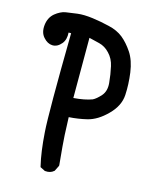

<svg xmlns="http://www.w3.org/2000/svg" viewBox="-117 -859 734 933"><g transform="rotate(15 250.0 -392.5)"><path d="M198.7 -2.9 179.2 -12.7 175.3 -14.6 174.3 -19Q158.2 -85.4 151.4 -184.6Q144.5 -281.7 150.4 -681.6H137.7Q140.1 -646 122.6 -625Q102.1 -600.6 76.7 -601.6Q52.2 -602.5 31.7 -626Q11.2 -648.9 15.6 -687.5Q20 -725.6 46.4 -747.6Q52.7 -752.9 59.3 -757.1Q65.9 -761.2 72.5 -764.6Q79.1 -768.1 85.9 -770.3Q92.8 -772.5 100.1 -773.4Q125.5 -777.3 155.8 -781.2Q172.4 -783.2 191.2 -782.7Q210 -782.2 232.4 -779.3Q276.4 -773.4 317.9 -763.2Q339.4 -758.3 357.4 -750Q375.5 -741.7 390.1 -730Q418.5 -707 443.8 -669.4Q469.2 -631.3 477.5 -571.8Q485.4 -513.2 482.4 -460.4Q479.5 -404.8 431.6 -357.4Q419.9 -345.7 408.2 -336.2Q396.5 -326.7 384.5 -319.3Q372.6 -312 360.1 -306.6Q347.7 -301.3 335.4 -298.3Q314 -293 290.8 -289.6Q267.6 -286.1 244.6 -284.7Q248 -179.2 252.4 -137.7Q256.8 -93.8 260.7 -47.9V-44.9L259.8 -42.5L247.1 -17.1L246.1 -15.1L244.6 -14.2Q228 0.5 202.1 -2H200.2ZM335 -398.4Q352.5 -406.7 374.5 -431.6Q395 -455.6 391.6 -495.1Q387.7 -538.6 378.9 -577.1Q371.1 -613.3 347.2 -638.2Q324.2 -663.1 294.4 -670.4L242.2 -683.1V-380.4Q298.8 -384.8 335 -398.4Z"/></g></svg>

Font: NaikaiFont
Style: Bold
Weight: 700
Version: Version 1.89